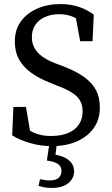

<svg xmlns="http://www.w3.org/2000/svg" viewBox="-20 -705 552 946"><path d="M235 15Q179 15 127 -0.5Q75 -16 40 -38L46 -178H108L134 -24L68 -52V-100Q99 -78 123.5 -63.5Q148 -49 173 -42Q198 -35 232 -35Q279 -35 314 -49Q349 -63 368 -90.5Q387 -118 387 -156Q387 -188 374 -210Q361 -232 334 -249Q307 -266 264 -282L225 -298Q174 -318 135 -345.5Q96 -373 74.5 -411Q53 -449 53 -500Q53 -558 82.5 -599Q112 -640 163 -662.5Q214 -685 278 -685Q328 -685 369 -671Q410 -657 442 -633L436 -502H375L347 -653L412 -620V-570Q375 -606 343.5 -620.5Q312 -635 272 -635Q234 -635 203.5 -622Q173 -609 155 -584Q137 -559 137 -522Q137 -491 150.5 -467.5Q164 -444 189 -426Q214 -408 250 -394L290 -379Q356 -354 396 -324.5Q436 -295 454 -259Q472 -223 472 -175Q472 -116 441.5 -73.5Q411 -31 358 -8Q305 15 235 15ZM211 86 224 -3H261L251 77L231 55Q262 57 287.5 66.5Q313 76 329 94Q345 112 345 140Q345 174 316.5 197.5Q288 221 233 221Q211 221 195.5 217.5Q180 214 170 211L177 178Q189 180 200.5 182Q212 184 225 184Q254 184 268.5 171.5Q283 159 283 138Q283 115 265.5 103Q248 91 211 86Z"/></svg>

Font: Source Serif 4 Variable
Style: Regular
Weight: 400
Designer: Frank Grießhammer
Foundry: Adobe
Version: Version 4.005;hotconv 1.1.0;makeotfexe 2.6.0